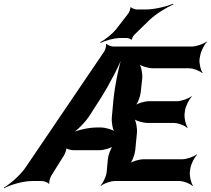

<svg xmlns="http://www.w3.org/2000/svg" viewBox="-86 -957 1114 1015"><path d="M918 -50 920 -65C923 -89 942 -126 956 -139L954 -141C939 -129 901 -115 877 -115H673C651 -115 611 -104 598 -92L599 -90C613 -102 627 -141 629 -163L638 -255C640 -280 633 -321 621 -334L617 -332C629 -319 670 -307 695 -307H833C857 -307 892 -293 903 -281L906 -283C896 -296 887 -333 890 -357L892 -372C895 -396 914 -433 928 -446L926 -448C911 -436 873 -422 849 -422H702C680 -422 640 -411 627 -399L628 -397C642 -409 656 -448 658 -470L666 -544C668 -569 660 -610 648 -623L646 -621C657 -608 698 -596 723 -596H913C937 -596 972 -582 983 -570L985 -572C975 -585 966 -622 969 -646L972 -661C975 -685 994 -722 1008 -735L1006 -737C991 -725 952 -711 928 -711H512C502 -711 481 -719 478 -725L474 -723C477 -717 471 -694 465 -685L50 -73C22 -31 -34 17 -66 35L-64 38C-32 20 36 0 84 0H136C147 0 169 8 172 15L175 13C172 6 179 -18 185 -28L252 -135C258 -145 268 -171 265 -178L262 -176C265 -169 290 -163 301 -163H440C462 -163 502 -174 515 -186L513 -188C500 -176 486 -137 484 -115L478 -48C476 -26 459 11 446 23L449 25C462 13 499 0 521 0H861C885 0 920 14 931 26L934 24C924 11 915 -26 918 -50ZM391 -351 446 -437C494 -513 548 -616 569 -678H565C544 -616 521 -507 513 -423L505 -335C503 -310 510 -269 522 -255L525 -258C513 -271 473 -283 448 -283H424C381 -283 316 -268 287 -251L289 -247C319 -264 367 -312 391 -351ZM591 -884 529 -804C507 -776 468 -746 444 -734L445 -730C469 -742 516 -756 550 -756H585C591 -756 606 -751 607 -747L611 -748C610 -753 619 -768 624 -773L703 -850C739 -885 797 -919 831 -934L829 -937C795 -923 732 -907 686 -907H636C628 -907 609 -914 606 -919L603 -918C605 -912 597 -891 591 -884Z"/></svg>

Font: Asimov
Style: EdgeIt
Weight: 500
Designer: Google
Version: Version 2.000980: 2014